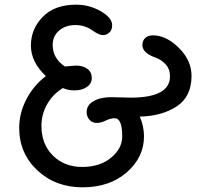

<svg xmlns="http://www.w3.org/2000/svg" viewBox="-20 -785 875 820"><path d="M455 -370 538 -368Q706 -368 706 -459Q706 -490 687.5 -510Q669 -530 647 -538Q588 -558 588 -593Q588 -611 600 -622.5Q612 -634 633 -634Q690 -634 744 -580.5Q798 -527 798 -461Q798 -372 734.5 -330.5Q671 -289 577 -287Q595 -245 595 -203Q595 -113 521.5 -49Q448 15 332.5 15Q217 15 139.5 -57.5Q62 -130 62 -239Q62 -302 93 -361.5Q124 -421 176 -460Q112 -520 112 -590.5Q112 -661 162.5 -713Q213 -765 305 -765Q362 -765 410.5 -737Q459 -709 459 -677Q459 -657 447 -646Q435 -635 419 -635Q403 -635 372.5 -656.5Q342 -678 301 -678Q260 -678 232.5 -654.5Q205 -631 205 -593Q205 -536 257 -501Q301 -505 304 -505Q334 -505 353 -491Q372 -477 372 -452.5Q372 -428 351 -413.5Q330 -399 299.5 -399Q269 -399 249 -409Q207 -384 182 -341Q157 -298 157 -247Q157 -169 206 -120.5Q255 -72 331 -72Q407 -72 454.5 -111.5Q502 -151 502 -202Q502 -280 470 -280Q452 -280 431.5 -270Q411 -260 392.5 -260Q374 -260 362 -273.5Q350 -287 350 -306Q350 -336 379.5 -353Q409 -370 455 -370Z"/></svg>

Font: Delius Unicase
Style: Regular
Weight: 400
Designer: Natalia Raices
Foundry: Natalia Raices
Version: Version 1.002